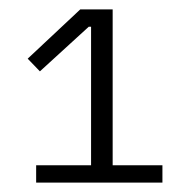

<svg xmlns="http://www.w3.org/2000/svg" viewBox="-20 -718 404 409"><path d="M326 -329H57V-366H174V-661H169L65 -566L39 -593L151 -698H220V-366H326Z"/></svg>

Font: IBM Plex Sans Light
Style: Regular
Weight: 300
Designer: Mike Abbink, Paul van der Laan, Pieter van Rosmalen
Foundry: Bold Monday
Version: Version 3.0